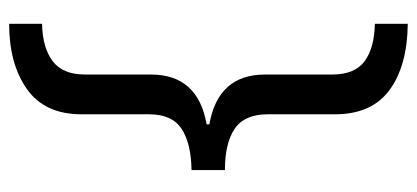

<svg xmlns="http://www.w3.org/2000/svg" viewBox="-266 -488 912 420"><g transform="rotate(-90 190.0 -278.0)"><path d="M348 158Q256 157 203 118Q150 79 150 -1V-148Q150 -199 118.5 -220.5Q87 -242 28 -242V-315Q87 -316 118.5 -337Q150 -358 150 -408V-556Q150 -636 205 -675Q260 -714 348 -714V-642Q296 -641 266.5 -619Q237 -597 237 -548V-404Q237 -301 128 -282V-276Q237 -257 237 -154V-7Q237 42 266 63.5Q295 85 348 86Z"/></g></svg>

Font: Noto Sans Osmanya
Style: Regular
Weight: 400
Designer: Monotype Design Team
Foundry: Monotype Imaging Inc.
Version: Version 2.001; ttfautohint (v1.8.4.7-5d5b)